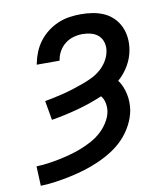

<svg xmlns="http://www.w3.org/2000/svg" viewBox="-84 -813 768 890"><g transform="rotate(-10 300.0 -367.5)"><path d="M36 8 32 -84Q58 -85 85 -88.5Q112 -92 138.5 -97.5Q165 -103 191.5 -110Q218 -117 244 -127Q270 -137 295.5 -150.5Q321 -164 342.5 -183Q364 -202 379.5 -226.5Q395 -251 400 -277Q403 -298 399 -318Q395 -338 383 -352Q324 -327 262.5 -310.5Q201 -294 140 -284L124 -375Q146 -379 169.5 -384Q193 -389 216.5 -395Q240 -401 263 -408.5Q286 -416 308.5 -424Q331 -432 353.5 -443Q376 -454 395 -470.5Q414 -487 427 -508.5Q440 -530 444 -553Q448 -574 442.5 -594Q437 -614 423 -627Q409 -640 389 -645.5Q369 -651 348 -651Q327 -651 305.5 -645Q284 -639 266.5 -625.5Q249 -612 237.5 -592Q226 -572 223 -551L222 -548H115L116 -554Q121 -580 131.5 -606Q142 -632 159.5 -655Q177 -678 200 -695.5Q223 -713 249 -724Q275 -735 302 -739Q329 -743 356 -743Q385 -743 412.5 -738.5Q440 -734 464.5 -723Q489 -712 508 -693Q527 -674 538 -650Q549 -626 552 -598Q555 -570 550 -541Q544 -504 524 -469.5Q504 -435 474 -409Q485 -394 492 -377Q499 -360 503 -342Q507 -324 507.5 -304.5Q508 -285 505 -265Q499 -231 481.5 -197.5Q464 -164 438.5 -137Q413 -110 381 -89.5Q349 -69 315 -54Q281 -39 246.5 -28.5Q212 -18 176.5 -10.5Q141 -3 106 2Q71 7 36 8Z"/></g></svg>

Font: Iosevka Semibold Extended
Style: Italic
Weight: 600
Width: 7
Italic angle: -9°
Monospace: yes
Designer: Belleve Invis
Foundry: Belleve Invis
Version: Version 32.5.0; ttfautohint (v1.8.4)